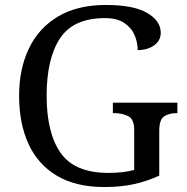

<svg xmlns="http://www.w3.org/2000/svg" viewBox="-20 -744 754 774"><path d="M401 10Q285 10 208.5 -36Q132 -82 94.5 -164.5Q57 -247 57 -358Q57 -466 96.5 -548.5Q136 -631 214 -677.5Q292 -724 407 -724Q518 -724 573 -692Q628 -660 628 -612Q628 -580 601 -561Q574 -542 535 -542Q535 -573 522.5 -602.5Q510 -632 481 -651.5Q452 -671 403 -671Q276 -671 222 -589.5Q168 -508 168 -358Q168 -208 224.5 -127.5Q281 -47 417 -47Q446 -47 473 -50Q500 -53 521 -59V-220Q521 -264 496.5 -276Q472 -288 439 -288H435V-330H695V-288H691Q663 -288 642.5 -275.5Q622 -263 622 -216V-36Q572 -13 519 -1.5Q466 10 401 10Z"/></svg>

Font: Noto Serif NP Hmong
Style: Regular
Weight: 400
Designer: Dalton Maag Ltd
Foundry: Dalton Maag Ltd
Version: Version 1.001